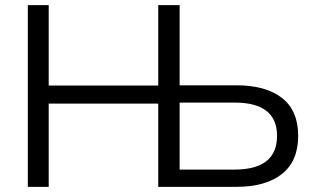

<svg xmlns="http://www.w3.org/2000/svg" viewBox="-20 -725 1223 745"><path d="M88 0V-705H169V-393H594V-705H677V-394H897Q1011 -394 1074 -345Q1137 -296 1137 -198Q1137 -100 1074 -50Q1011 0 897 0H594V-323H169V0ZM677 -67H890Q1055 -67 1055 -198Q1055 -327 890 -327H677Z"/></svg>

Font: Winston
Style: Regular
Weight: 400
Designer: Original fonts by Vernon Adams / Changes by Cristiano Sobral
Foundry: Original fonts by Vernon Adams / Changes by Cristiano Sobral
Version: Version 2.503;July 17, 2020;FontCreator 13.0.0.2655 64-bit